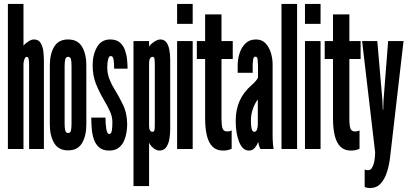

<svg xmlns="http://www.w3.org/2000/svg" viewBox="-20 -755 2068 973"><path d="M20 0V-735H99V-524Q107 -534 123 -544.5Q139 -555 151.5 -555Q176.5 -555 187.2 -535.2Q198 -515.5 200.2 -490Q202.5 -464.5 202.5 -448V0H127.5V-431Q127.5 -440 125.5 -453.5Q123.5 -467 116 -467Q108 -467 103.5 -454Q99 -441 99 -431V0Z M325 7Q276.5 7 254.5 -30Q232.5 -67 232.5 -124V-424Q232.5 -481 254.5 -518Q276.5 -555 325 -555Q374 -555 395.8 -518Q417.5 -481 417.5 -424V-124Q417.5 -67 395.8 -30Q374 7 325 7ZM325.5 -81Q336.5 -81 339.5 -92.8Q342.5 -104.5 342.5 -127V-421Q342.5 -443.5 339.5 -455.2Q336.5 -467 325.5 -467Q314.5 -467 311 -455.2Q307.5 -443.5 307.5 -421V-127Q307.5 -104.5 311 -92.8Q314.5 -81 325.5 -81Z M533.5 8Q501.5 8 483.2 -7.5Q465 -23 456.2 -47.8Q447.5 -72.5 445 -102Q442.5 -131.5 442.5 -159H514.5Q514.5 -125.5 518.8 -100.8Q523 -76 533.5 -76Q544 -76 546.8 -92.8Q549.5 -109.5 549.5 -137Q549.5 -163.5 536.8 -191.5Q524 -219.5 506 -249.5Q483 -288.5 466.2 -330.2Q449.5 -372 449.5 -425Q449.5 -477.5 471.5 -516.2Q493.5 -555 538.5 -555Q569.5 -555 587.2 -539.8Q605 -524.5 613.2 -501.2Q621.5 -478 624 -452.8Q626.5 -427.5 626.5 -407H558.5Q558.5 -435 555.5 -453Q552.5 -471 541 -471Q532 -471 527.8 -454.2Q523.5 -437.5 523.5 -414Q523.5 -382 534.8 -353.5Q546 -325 559.5 -304Q580.5 -271 602.5 -226Q624.5 -181 624.5 -124Q624.5 -106.5 621 -84Q617.5 -61.5 608.2 -40.5Q599 -19.5 581 -5.8Q563 8 533.5 8Z M656.5 188V-547H735.5V-519Q744 -532 761.5 -543.5Q779 -555 792.5 -555Q811 -555 821.8 -542Q832.5 -529 837.5 -506Q842.5 -483 842.5 -453V-99Q842.5 -79.5 839 -54.5Q835.5 -29.5 823.8 -10.8Q812 8 787.5 8Q774 8 758.5 -3.8Q743 -15.5 735.5 -32V188ZM753 -87Q760.5 -87 762.5 -95.2Q764.5 -103.5 764.5 -120V-430Q764.5 -444.5 763 -455.8Q761.5 -467 753 -467Q745 -467 740.2 -458.2Q735.5 -449.5 735.5 -435V-117.5Q735.5 -100.5 740.5 -93.8Q745.5 -87 753 -87Z M877.5 0V-547H956.5V0ZM877.5 -634V-735H956.5V-634Z M1110 8Q1078.5 8 1058.5 -10.5Q1038.5 -29 1029 -65.5Q1019.5 -102 1019.5 -156V-456H977.5V-547H1019.5V-682H1102.5V-547H1159.5V-456H1102.5V-151.5Q1102.5 -119.5 1107.8 -104.2Q1113 -89 1131 -89Q1138.5 -89 1144.5 -90.5Q1150.5 -92 1154 -94V-1.5Q1146 2.5 1136.5 5.2Q1127 8 1110 8Z M1241.5 8Q1209.5 8 1192 -35.5Q1174.5 -79 1174.5 -142Q1174.5 -199 1194.2 -243.5Q1214 -288 1255.5 -324Q1265.5 -332.5 1275.5 -343.8Q1285.5 -355 1287.5 -363V-422Q1287.5 -435 1285.8 -451.5Q1284 -468 1274.5 -468Q1264.5 -468 1262.5 -450.8Q1260.5 -433.5 1260.5 -422V-386H1184.5V-424Q1184.5 -454.5 1194 -484.8Q1203.5 -515 1224 -535Q1244.5 -555 1277.5 -555Q1308 -555 1326.5 -534.8Q1345 -514.5 1353.2 -485.5Q1361.5 -456.5 1361.5 -431V-75Q1361.5 -47.5 1363 -28.8Q1364.5 -10 1366.5 0H1299.5Q1298 -2.5 1294 -12.8Q1290 -23 1290 -33H1287.5Q1281.5 -17.5 1270.5 -4.8Q1259.5 8 1241.5 8ZM1268 -87Q1278 -87 1282.2 -98.5Q1286.5 -110 1286.5 -124V-251Q1273 -234 1262.2 -205Q1251.5 -176 1251.5 -143Q1251.5 -120 1255 -103.5Q1258.5 -87 1268 -87Z M1406.5 0V-735H1485.5V0Z M1525.5 0V-547H1604.5V0ZM1525.5 -634V-735H1604.5V-634Z M1758 8Q1726.5 8 1706.5 -10.5Q1686.5 -29 1677 -65.5Q1667.5 -102 1667.5 -156V-456H1625.5V-547H1667.5V-682H1750.5V-547H1807.5V-456H1750.5V-151.5Q1750.5 -119.5 1755.8 -104.2Q1761 -89 1779 -89Q1786.5 -89 1792.5 -90.5Q1798.5 -92 1802 -94V-1.5Q1794 2.5 1784.5 5.2Q1775 8 1758 8Z M1854.5 198Q1848 198 1841.5 196.8Q1835 195.5 1828 193V104Q1832 106 1836 106.8Q1840 107.5 1843.5 107.5Q1849.5 107.5 1854.5 105.5Q1859.5 103.5 1863 98.5Q1874.5 80.5 1877.8 57.5Q1881 34.5 1881 16L1815 -547H1892L1918 -246L1920 -199H1922L1923.5 -246L1947 -547H2025L1957 41Q1952.5 81 1941 117Q1929.5 153 1908.8 175.5Q1888 198 1854.5 198Z"/></svg>

Font: League Gothic Condensed
Style: Regular
Weight: 400
Width: 3
Designer: The League of Moveable Type
Version: Version 2.001